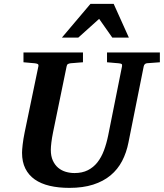

<svg xmlns="http://www.w3.org/2000/svg" viewBox="-20 -937 831 974"><path d="M725.1 -616.2Q718.3 -615.2 714.4 -611.1Q710.4 -606.9 709 -600.1L631.8 -214.8Q621.6 -162.6 599.4 -120.1Q577.1 -77.6 540.8 -47.4Q504.4 -17.1 452.6 -0.5Q400.9 16.1 332 16.1Q276.4 16.1 231.9 5.6Q187.5 -4.9 156.5 -26.6Q125.5 -48.3 108.6 -82Q91.8 -115.7 91.8 -162.1Q91.8 -176.3 95 -203.9Q98.1 -231.4 105 -265.1L174.8 -601.1Q176.3 -609.9 170.9 -612.5Q165.5 -615.2 154.8 -616.2Q146.5 -616.7 137.2 -617.7Q128.9 -618.7 118.9 -619.4Q108.9 -620.1 99.1 -621.1V-670.9H400.9V-621.1Q389.2 -620.1 378.2 -619.4Q367.2 -618.7 358.4 -617.7Q348.1 -616.7 338.9 -616.2Q330.1 -615.2 324.7 -612.1Q319.3 -608.9 317.9 -600.1L249 -265.1Q243.2 -236.3 240.5 -213.4Q237.8 -190.4 237.8 -176.8Q237.8 -145 248 -122.6Q258.3 -100.1 275.1 -85.9Q292 -71.8 313.7 -65.4Q335.4 -59.1 357.9 -59.1Q397 -59.1 425.5 -73.5Q454.1 -87.9 474.1 -113.3Q494.1 -138.7 507.3 -173.8Q520.5 -209 528.8 -250L599.1 -601.1Q600.6 -609.9 596.4 -612.5Q592.3 -615.2 580.1 -616.2Q570.8 -616.7 561.5 -617.7Q553.2 -618.7 543 -619.4Q532.7 -620.1 522.9 -621.1V-670.9H791V-621.1ZM549.8 -746.1 482.9 -841.3 377 -746.1H293.9L439 -917.5H556.6L633.8 -746.1Z"/></svg>

Font: Charis SIL Am
Style: Bold Italic
Weight: 700
Italic angle: -11°
Foundry: SIL International
Version: Version 5.000